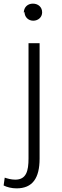

<svg xmlns="http://www.w3.org/2000/svg" viewBox="-59 -769 342 1057"><path d="M-39 252C-22 261 5 268 32 268C120 268 159 212 159 104V-531H98V103C98 172 86 220 25 220C3 220 -18 214 -33 209ZM76 -703C76 -675 97 -655 124 -655C151 -655 173 -674 173 -701C173 -731 150 -749 122 -749C94 -749 72 -730 72 -699Z"/></svg>

Font: GenEiGothic-pro-Light
Style: Regular
Weight: 300
Designer: Ryoko NISHIZUKA (kana & ideographs); Paul D. Hunt (Latin, Greek & Cyrillic); Wenlong ZHANG (bopomofo); Sandoll Communica
Foundry: Adobe Systems Incorporated; o_tamon
Version: Version 1.000.140830